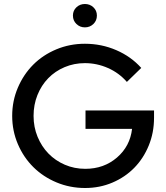

<svg xmlns="http://www.w3.org/2000/svg" viewBox="-20 -930 830 961"><path d="M41 0ZM751 -341Q751 -266 724.5 -201.5Q698 -137 652 -90Q606 -43 542.5 -16Q479 11 406 11Q330 11 263 -17Q196 -45 147 -93.5Q98 -142 69.5 -208.5Q41 -275 41 -350Q41 -425 69.5 -491.5Q98 -558 146.5 -606.5Q195 -655 262 -683Q329 -711 405 -711Q488 -711 562 -679Q636 -647 687 -590L615 -520Q576 -565 520.5 -589.5Q465 -614 405 -614Q351 -614 303.5 -594Q256 -574 221.5 -538.5Q187 -503 167.5 -454.5Q148 -406 148 -350Q148 -294 168 -245.5Q188 -197 222.5 -161.5Q257 -126 304.5 -105.5Q352 -85 407 -85Q500 -85 565.5 -141.5Q631 -198 641 -285H408V-377H751ZM405 -793Q380 -793 362.5 -810Q345 -827 345 -852Q345 -877 362.5 -893.5Q380 -910 405 -910Q430 -910 447.5 -893.5Q465 -877 465 -852Q465 -827 447.5 -810Q430 -793 405 -793Z"/></svg>

Font: Red Hat Display Medium
Style: Regular
Weight: 500
Designer: Pentagram / MCKL
Foundry: Pentagram / MCKL
Version: Version 1.005; Red Hat Display Medium